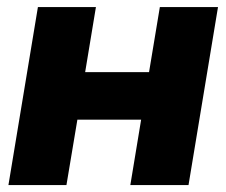

<svg xmlns="http://www.w3.org/2000/svg" viewBox="-20 -536 655 556"><path d="M257.8 -515.6 226.6 -327.1H411.6L442.9 -515.6H611.3L525.9 0H357.4L388.7 -189.5H204.1L172.4 0H4.4L89.8 -515.6Z"/></svg>

Font: Inter Display ExtraBold
Style: Italic
Weight: 800
Italic angle: -9.39999°
Designer: Rasmus Andersson
Foundry: rsms
Version: Version 4.000;git-a52131595